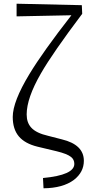

<svg xmlns="http://www.w3.org/2000/svg" viewBox="-20 -804 479 1023"><path d="M211.9 199.2 209 144.5Q376 128.9 376 69.3Q376 45.9 358.4 32.2Q337.9 15.6 282.2 2L179.7 -22.5Q112.3 -39.1 80.1 -77.6Q47.9 -116.2 47.9 -180.7Q47.9 -262.7 136.7 -409.2Q208 -527.3 360.4 -722.7L68.4 -716.8V-784.2L416 -776.4L418 -730.5Q259.8 -520.5 198.2 -413.1Q122.1 -281.2 122.1 -194.3Q122.1 -150.4 146.5 -124Q172.9 -94.7 237.3 -80.1L309.6 -61.5Q426.8 -33.2 426.8 52.7Q426.8 113.3 374 154.3Q315.4 198.2 211.9 199.2Z"/></svg>

Font: Bpmf Zihi Box R
Style: R
Weight: 400
Foundry: But Ko
Version: Version 1.320